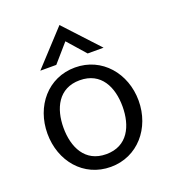

<svg xmlns="http://www.w3.org/2000/svg" viewBox="-132 -807 813 915"><g transform="rotate(-20 274.5 -349.5)"><path d="M114.3 -536.1H195.3L274.4 -627L354.5 -536.1H435.1L274.4 -709.5ZM274.4 9.8C410.6 9.8 505.9 -103 505.9 -242.2C505.9 -380.9 410.6 -494.1 274.4 -494.1C136.2 -494.1 43.5 -380.9 43.5 -242.2C43.5 -103 136.2 9.8 274.4 9.8ZM274.4 -54.7C166.5 -54.7 125 -144.5 125 -242.2C125 -339.8 166.5 -429.2 274.4 -429.2C383.3 -429.2 424.3 -339.8 424.3 -242.2C424.3 -144.5 383.3 -54.7 274.4 -54.7Z"/></g></svg>

Font: HK Grotesk
Style: Regular
Weight: 400
Designer: Alfredo Marco Pradil and Stefan Peev
Foundry: Hanken Design Co.
Version: Version 1.045;PS 001.045;hotconv 1.0.88;makeotf.lib2.5.64775